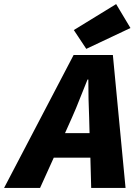

<svg xmlns="http://www.w3.org/2000/svg" viewBox="-86 -919 668 939"><path d="M336 -680 275 -772 482 -899 552 -782ZM266 -344 232 -268H352L350 -344Q348 -391 347 -435.5Q346 -480 346 -530H342Q322 -482 304.5 -436.5Q287 -391 266 -344ZM-66 0 274 -650H466L528 0H360L356 -148H177L110 0Z"/></svg>

Font: TypoPRO Source Sans Pro
Style: Italic
Weight: 900
Italic angle: -11°
Designer: Paul D. Hunt
Foundry: Adobe Systems Incorporated
Version: Version 1.075;PS 2.000;hotconv 1.0.86;makeotf.lib2.5.63406